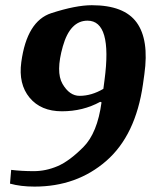

<svg xmlns="http://www.w3.org/2000/svg" viewBox="-20 -691 597 722"><path d="M356.9 -308.1Q292 -272.5 212.9 -272.5Q133.8 -272.5 91.3 -323.7Q48.8 -375 60.1 -457.5Q81.1 -611.8 173.1 -641.6Q265.1 -671.4 325.2 -671.4Q446.8 -671.4 493.9 -606.4Q541 -541.5 522.9 -412.1L517.6 -374Q490.2 -182.1 379.4 -85.7Q268.6 10.7 109.9 10.7Q57.6 10.7 17.6 -0.5L22 -52.2Q61 -47.4 106.9 -47.4Q152.8 -47.4 197 -66.4Q241.2 -85.4 293.7 -138.2Q346.2 -190.9 361.8 -306.2ZM309.1 -613.3Q243.7 -613.3 216.3 -516.8Q189 -420.4 215.1 -375.5Q241.2 -330.6 279.3 -330.6Q324.2 -330.6 368.7 -356.9L373 -389.6Q402.8 -613.3 309.1 -613.3Z"/></svg>

Font: NoticiaText-BoldItalic
Style: Bold Italic
Weight: 700
Italic angle: -8°
Designer: JM Sole
Foundry: JM Sole
Version: Version 1.003